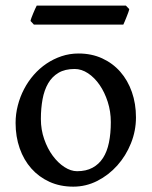

<svg xmlns="http://www.w3.org/2000/svg" viewBox="-20 -663 550 697"><path d="M382.3 -219.7Q382.3 -258.3 371.1 -293.2Q359.9 -328.1 341.6 -354.7Q323.2 -381.3 299.6 -397Q275.9 -412.6 251 -412.6Q215.8 -412.6 192.4 -398.7Q168.9 -384.8 154.8 -360.4Q140.6 -335.9 134.5 -302.7Q128.4 -269.5 128.4 -231Q128.4 -192.4 140.4 -158Q152.3 -123.5 171.4 -97.7Q190.4 -71.8 213.9 -56.6Q237.3 -41.5 259.8 -41.5Q292.5 -41.5 315.7 -54Q338.9 -66.4 353.8 -89.4Q368.7 -112.3 375.5 -145.5Q382.3 -178.7 382.3 -219.7ZM473.6 -236.8Q473.6 -188 455.3 -142.6Q437 -97.2 405.8 -62.3Q374.5 -27.3 333.3 -6.3Q292 14.6 246.1 14.6Q198.2 14.6 159.7 -2.9Q121.1 -20.5 93.8 -51.3Q66.4 -82 51.5 -124.5Q36.6 -167 36.6 -216.8Q36.6 -249 44.7 -280.3Q52.7 -311.5 67.4 -339.6Q82 -367.7 102.8 -391.4Q123.5 -415 148.9 -432.1Q174.3 -449.2 203.6 -459Q232.9 -468.8 265.1 -468.8Q312.5 -468.8 350.8 -451.2Q389.2 -433.6 416.5 -402.6Q443.8 -371.6 458.7 -329.1Q473.6 -286.6 473.6 -236.8ZM449.2 -629.9Q448.2 -624.5 445.3 -616.7Q442.4 -608.9 439.2 -600.8Q436 -592.8 432.9 -585.4Q429.7 -578.1 427.7 -573.7H103L90.8 -586.9Q91.8 -592.3 94.7 -599.9Q97.7 -607.4 100.8 -615.2Q104 -623 107.4 -630.4Q110.8 -637.7 113.3 -642.6H437Z"/></svg>

Font: Gentium Book Basic
Style: Regular
Weight: 400
Designer: J. Victor Gaultney and Annie Olsen
Foundry: SIL International
Version: Version 1.102; 2013; Maintenance release